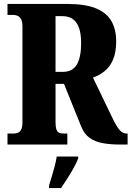

<svg xmlns="http://www.w3.org/2000/svg" viewBox="-20 -734 668 975"><path d="M18 0V-56H50Q60 -56 70 -59.5Q80 -63 87 -75.5Q94 -88 94 -114V-599Q94 -625 86.5 -637.5Q79 -650 68.5 -654Q58 -658 50 -658H18V-714H319Q413 -714 467.5 -691.5Q522 -669 546 -626.5Q570 -584 570 -525Q570 -468 554 -431Q538 -394 511 -372.5Q484 -351 452 -340L548 -141Q569 -96 585.5 -76Q602 -56 622 -56H628V0H589Q541 0 502 -7Q463 -14 435.5 -33.5Q408 -53 393 -90L305 -308H262V-114Q262 -88 267 -75.5Q272 -63 281 -59.5Q290 -56 302 -56H322V0ZM299 -369Q348 -369 370 -406Q392 -443 392 -515Q392 -563 381 -593Q370 -623 349 -637.5Q328 -652 297 -652H262V-369ZM229 208Q235 188 243 162Q251 136 258 109Q265 82 268 61H377V71Q369 92 354 119Q339 146 322 172.5Q305 199 290 221H229Z"/></svg>

Font: Noto Serif Khmer ExtraCondensed Black
Style: Regular
Weight: 900
Width: 2
Designer: Danh Hong and the Monotype Design Team
Foundry: Monotype Imaging Inc.
Version: Version 2.004